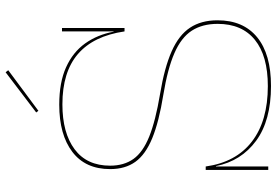

<svg xmlns="http://www.w3.org/2000/svg" viewBox="-174 -824 1008 700"><g transform="rotate(-90 330.0 -474.0)"><path d="M366.5 10Q240.5 10 166.8 -44.2Q93 -98.5 74.5 -190.5H70L73 -228Q88.5 -117.5 164 -59.5Q239.5 -1.5 366 -1.5Q476.5 -1.5 534.8 -48.8Q593 -96 593 -184.5Q593 -240.5 568 -279Q543 -317.5 486 -342.2Q429 -367 334.5 -382.5Q235.5 -398.5 176 -423Q116.5 -447.5 90 -484.5Q63.5 -521.5 63.5 -576.5Q63.5 -666.5 126.2 -714.2Q189 -762 298.5 -762Q379.5 -762 434.5 -737.2Q489.5 -712.5 521.5 -667.8Q553.5 -623 564.5 -563.5H569.5L565.5 -524Q549 -637 483.2 -693.8Q417.5 -750.5 299.5 -750.5Q195.5 -750.5 135.8 -706Q76 -661.5 76 -576.5Q76 -526 100.5 -491.5Q125 -457 182 -434Q239 -411 337 -394.5Q433.5 -378.5 492.8 -352.2Q552 -326 579 -285.2Q606 -244.5 606 -185Q606 -91 544.2 -40.5Q482.5 10 366.5 10ZM60.5 0V-228H73V0ZM565.5 -524V-752H578V-524ZM416.5 -957.5 424 -948 276 -838 270 -846Z"/></g></svg>

Font: Hepta Slab ExtraLight Thin
Style: Regular
Weight: 250
Version: Version 1.102